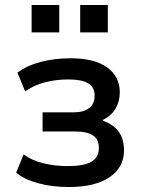

<svg xmlns="http://www.w3.org/2000/svg" viewBox="-20 -742 578 771"><path d="M256 9Q188 9 132 -6.5Q76 -22 45 -49L75 -122Q109 -97 155.5 -86Q202 -75 252 -75Q315 -75 346 -92Q377 -109 377 -148Q377 -183 353 -198.5Q329 -214 284 -214H151V-291H278Q316 -291 338 -308Q360 -325 360 -358Q360 -392 334 -407.5Q308 -423 255 -423Q205 -423 160.5 -411.5Q116 -400 81 -375L50 -450Q86 -478 142 -493Q198 -508 263 -508Q359 -508 410 -471.5Q461 -435 461 -371Q461 -335 444.5 -306.5Q428 -278 394 -261V-257Q424 -246 442.5 -229Q461 -212 469.5 -189.5Q478 -167 478 -138Q478 -70 420 -30.5Q362 9 256 9ZM302 -612V-722H413V-612ZM107 -612V-722H218V-612Z"/></svg>

Font: Nunito Sans 7pt SemiCondensed SemiBold
Style: Regular
Weight: 600
Width: 4
Designer: Vernon Adams
Foundry: Vernon Adams
Version: Version 3.101;gftools[0.9.27]